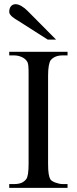

<svg xmlns="http://www.w3.org/2000/svg" viewBox="-20 -914 373 934"><path d="M24.9 0V-18.6H48.8Q69.3 -18.6 83.5 -24.2Q97.7 -29.8 107.4 -42.5Q119.1 -56.2 119.1 -117.7V-545.4Q119.1 -562.5 118.9 -574.5Q118.7 -586.4 117.7 -595Q116.7 -603.5 114.5 -609.4Q112.3 -615.2 108.4 -619.6Q99.1 -631.3 82.5 -637.9Q65.9 -644.5 48.8 -644.5H24.9V-662.1H308.6V-644.5H284.7Q245.6 -644.5 226.1 -620.6Q220.7 -612.3 217.3 -593.8Q213.9 -575.2 213.9 -545.4V-117.7Q213.9 -85.4 216.8 -67.9Q219.7 -50.3 225.1 -41.5Q227.5 -37.6 233.9 -33.4Q240.2 -29.3 248.8 -26.1Q257.3 -22.9 266.6 -20.8Q275.9 -18.6 284.7 -18.6H308.6V0ZM212.4 -721.2 68.4 -813Q62 -816.9 54.4 -821.5Q46.9 -826.2 40.3 -831.8Q33.7 -837.4 29.3 -843.5Q24.9 -849.6 24.9 -856Q24.9 -873.5 33.2 -883.5Q41.5 -893.6 56.2 -893.6Q68.8 -893.6 84.7 -884.3Q100.6 -875 114.3 -860.8L252.9 -721.2Z"/></svg>

Font: Doulos SIL Eur
Style: Regular
Weight: 400
Designer: Walt Agee, Victor Gaultney, Peter Martin, Debbi Hosken, Becca Hirsbrunner
Foundry: SIL International
Version: Version 5.000